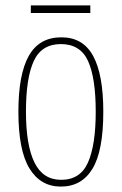

<svg xmlns="http://www.w3.org/2000/svg" viewBox="-20 -680 450 710"><path d="M205 10Q130 10 89 -57Q48 -124 48 -267Q48 -405 86.5 -473.5Q125 -542 207 -542Q287 -542 324.5 -473Q362 -404 362 -267Q362 -122 322 -56Q282 10 205 10ZM206 -15Q277 -15 305.5 -79.5Q334 -144 334 -267Q334 -392 305.5 -454.5Q277 -517 205 -517Q134 -517 105 -454.5Q76 -392 76 -267Q76 -143 107.5 -79Q139 -15 206 -15ZM94 -632V-660H314V-632Z"/></svg>

Font: Noto Serif Myanmar ExtraCondensed Thin
Style: Regular
Weight: 100
Width: 2
Designer: Ben Mitchell and the Monotype Design Team
Foundry: Monotype Imaging Inc.
Version: Version 2.106; ttfautohint (v1.8.4.7-5d5b)